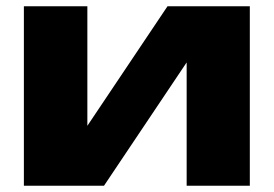

<svg xmlns="http://www.w3.org/2000/svg" viewBox="-20 -591 872 611"><path d="M56 0V-571H258V-111L214 -125L513 -571H775V0H574V-473L618 -458L311 0Z"/></svg>

Font: Unbounded
Style: Bold
Weight: 700
Designer: Luke Prowse, Jean-Baptiste Morizot, Fátima Lázaro, Florian Runge
Foundry: NaN
Version: Version 1.700